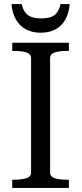

<svg xmlns="http://www.w3.org/2000/svg" viewBox="-20 -919 399 939"><path d="M132 -76V-634Q132 -656 108 -663Q84 -670 49 -670H40V-710H317V-670H308Q273 -670 249 -663Q225 -656 225 -634V-76Q225 -54 249 -47Q273 -40 308 -40H317V0H40V-40H49Q84 -40 108 -47Q132 -54 132 -76ZM179 -759Q220 -759 250.5 -775Q281 -791 299 -822.5Q317 -854 321 -899H276Q270 -873 258.5 -857.5Q247 -842 228.5 -835.5Q210 -829 182 -829Q155 -829 135.5 -835.5Q116 -842 104 -857.5Q92 -873 86 -899H36Q40 -854 58.5 -822.5Q77 -791 107.5 -775Q138 -759 179 -759Z"/></svg>

Font: Roboto Serif 72pt
Style: Regular
Weight: 400
Designer: Greg Gazdowicz
Foundry: Commercial Type
Version: Version 1.008